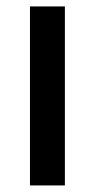

<svg xmlns="http://www.w3.org/2000/svg" viewBox="-20 -565 289 585"><path d="M71.3 0V-545.4H177.7V0Z"/></svg>

Font: Interop Med
Style: Regular
Weight: 500
Designer: Rasmus Andersson, Google, Jang Haemin
Foundry: jhaemin
Version: Version 1.007